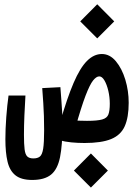

<svg xmlns="http://www.w3.org/2000/svg" viewBox="-20 -658 626 888"><path d="M371.1 3.4Q339.8 3.4 310.1 0.5Q280.3 -2.4 254.6 -9.5Q229 -16.6 208.5 -27.8L219.7 -119.6Q232.9 -114.7 255.1 -110.1Q277.3 -105.5 309.1 -102.3Q340.8 -99.1 382.3 -99.1Q430.2 -99.1 452.6 -105.5Q475.1 -111.8 481.4 -128.9Q487.8 -146 487.8 -177.7Q487.8 -208.5 481 -237.8Q474.1 -267.1 463.1 -285.9Q452.1 -304.7 439 -304.7Q425.8 -304.7 410.6 -285.9Q395.5 -267.1 375.7 -215.6Q356 -164.1 328.1 -65.4L258.3 -93.3Q290.5 -205.1 320.3 -274.4Q350.1 -343.8 382.1 -376Q414.1 -408.2 451.2 -408.2Q487.8 -408.2 515.9 -374.8Q543.9 -341.3 559.6 -289.6Q575.2 -237.8 575.2 -182.6Q575.2 -115.2 556.9 -74.2Q538.6 -33.2 494.1 -14.9Q449.7 3.4 371.1 3.4ZM128.9 174.3Q78.6 174.3 51.8 153.1Q24.9 131.8 14.9 89.8Q4.9 47.9 4.9 -14.2Q4.9 -60.5 9 -116.2Q13.2 -171.9 19.5 -216.3H97.7Q94.7 -170.4 92.8 -123Q90.8 -75.7 90.8 -34.7Q90.8 8.8 93.8 32.7Q96.7 56.6 106.2 65.7Q115.7 74.7 134.3 74.7Q153.8 74.7 164.6 65.9Q175.3 57.1 179.7 29.5Q184.1 2 184.1 -55.2Q184.1 -92.3 183.1 -121.6Q182.1 -150.9 180.2 -181.2Q178.2 -211.4 175.3 -250.5L259.3 -254.9Q261.7 -222.2 263.9 -193.6Q266.1 -165 267.6 -137.9Q269 -110.8 269 -81.5Q269 13.2 257.6 69.3Q246.1 125.5 215.8 149.9Q185.5 174.3 128.9 174.3ZM429.7 -480.5 351.1 -559.1 429.7 -638.2 508.3 -559.1ZM400.4 209.5 321.8 130.9 400.4 51.8 479 130.9Z"/></svg>

Font: Cascadia Code
Style: Regular
Weight: 400
Designer: Aaron Bell
Foundry: Saja Typeworks
Version: Version 2404.023